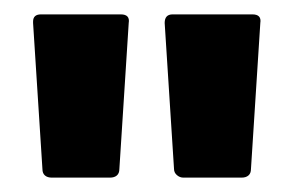

<svg xmlns="http://www.w3.org/2000/svg" viewBox="-20 -718 408 267"><path d="M222 -483 209 -686Q209 -698 220 -698H331Q344 -698 342 -686L329 -483Q329 -477 325.5 -474Q322 -471 316 -471H235Q230 -471 226 -474.5Q222 -478 222 -483ZM26 -688Q26 -698 37 -698H148Q161 -698 159 -686L146 -483Q146 -477 142.5 -474Q139 -471 133 -471H52Q46 -471 42.5 -474Q39 -477 39 -483L26 -686Z"/></svg>

Font: Barlow Condensed
Style: Bold
Weight: 700
Width: 3
Designer: Jeremy Tribby
Foundry: Tribby Type
Version: Version 1.500